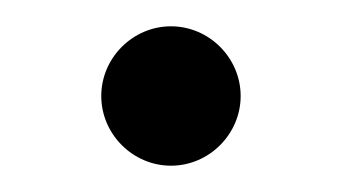

<svg xmlns="http://www.w3.org/2000/svg" viewBox="-20 -116 260 146"><path d="M57 -43C57 -14 81 10 110 10C139 10 163 -14 163 -43C163 -72 139 -96 110 -96C81 -96 57 -72 57 -43Z"/></svg>

Font: Libertinus Serif
Style: Regular
Weight: 400
Designer: Philipp H. Poll, Khaled Hosny
Foundry: Caleb Maclennan
Version: Version 7.050;RELEASE